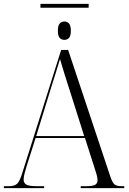

<svg xmlns="http://www.w3.org/2000/svg" viewBox="-21 -972 667 992"><path d="M188 -932V-952H437V-932ZM312 -766Q297 -766 287.5 -776Q278 -786 278 -813Q278 -840 287.5 -850.5Q297 -861 312 -861Q326 -861 335.5 -850.5Q345 -840 345 -813Q345 -786 335.5 -776Q326 -766 312 -766ZM-1 0V-10H24Q55 -10 68.5 -23.5Q82 -37 95 -81L295 -714H331L550 -57Q560 -28 571 -19Q582 -10 608 -10H621V0H396V-10H424Q459 -10 471 -17.5Q483 -25 483 -42Q483 -54 477 -74Q471 -94 466 -109L418 -259H163L118 -118Q113 -102 107 -80Q101 -58 101 -45Q101 -26 115.5 -18Q130 -10 169 -10H207V0ZM166 -269H414L343 -493Q325 -549 311.5 -592Q298 -635 289 -667Q279 -633 267.5 -597Q256 -561 243 -519Z"/></svg>

Font: Noto Serif Display SemiCondensed Light
Style: Regular
Weight: 300
Width: 4
Designer: Monotype Design Team
Foundry: Monotype Imaging Inc.
Version: Version 2.009